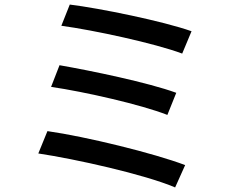

<svg xmlns="http://www.w3.org/2000/svg" viewBox="-20 -788 1040 842"><path d="M286 -768 249 -675C390 -656 659 -598 779 -553L820 -651C696 -695 417 -752 286 -768ZM241 -502 204 -407C349 -386 600 -329 714 -284L753 -381C630 -426 379 -478 241 -502ZM188 -213 148 -115C309 -91 615 -23 748 34L792 -64C655 -116 357 -189 188 -213Z"/></svg>

Font: Spoqa Han Sans Neo Medium
Style: Regular
Weight: 500
Designer: [Spoqa Han Sans Neo] Dong-huui Kim  Younghwa Kang  Yujin Lee  [Noto Sans] Ryoko NISHIZUKA  (kana & ideographs); Paul D. 
Foundry: Spoqa (http://www.spoqa-han-sans.com)
Version: Version 1.000